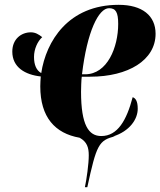

<svg xmlns="http://www.w3.org/2000/svg" viewBox="-20 -566 665 796"><path d="M332 210H342C380 35 389 15 458 -1L448 0C518 -22 551 -72 551 -115C551 -147 542 -159 530 -163C505 -68 468 -2 400 -2C348 -2 316 -46 316 -186C316 -195 317 -236 319 -248H354C511 -248 625 -316 625 -426C625 -501 570 -546 472 -546C263 -546 171 -395 151 -263C131 -274 121 -297 121 -330C121 -363 136 -395 155 -412C140 -424 126 -432 108 -432C68 -432 31 -404 31 -352C31 -287 84 -256 149 -249C148 -235 147 -221 147 -208C147 -80 208 -13 310 5C341 22 348 46 348 78C348 114 339 177 332 210ZM333 -258H320C341 -436 389 -532 432 -532C460 -532 470 -515 470 -467C470 -370 425 -258 333 -258Z"/></svg>

Font: Noto Serif Display Condensed Black
Style: Italic
Weight: 900
Width: 3
Italic angle: -12°
Designer: Monotype Design Team
Foundry: Monotype Imaging Inc.
Version: Version 2.009